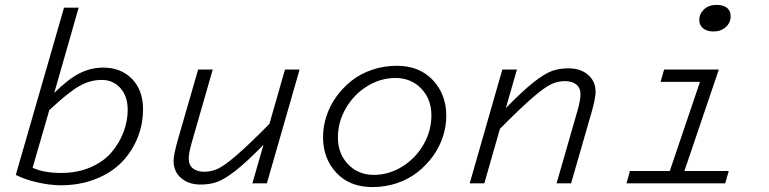

<svg xmlns="http://www.w3.org/2000/svg" viewBox="-20 -741 3109 776"><path d="M297.9 -710 199.2 -365.2Q255.4 -421.4 301.3 -444.6Q347.2 -467.8 397 -467.8Q469.2 -467.8 513.7 -421.9Q558.1 -376 558.1 -299.8Q558.1 -237.3 534.9 -181.4Q511.7 -125.5 470 -83.5Q428.2 -41.5 365 -16.8Q301.8 7.8 226.1 7.8Q182.1 7.8 130.9 -3.9Q79.6 -15.6 43.9 -34.2L238.8 -710ZM391.1 -418Q345.7 -418 302.5 -394.3Q259.3 -370.6 179.2 -295.9L111.8 -63Q157.2 -42 227.1 -42Q293.9 -42 347.2 -65.4Q400.4 -88.9 431.9 -126.7Q463.4 -164.6 479.7 -208.3Q496.1 -252 496.1 -296.9Q496.1 -352.1 466.6 -385Q437 -418 391.1 -418Z M1000 0 1044.9 -155.8Q977.5 -86.9 933.1 -52Q888.7 -17.1 858.6 -6.1Q828.6 4.9 790.5 4.9Q742.7 4.9 712.2 -21.2Q681.6 -47.4 681.6 -90.8Q681.6 -115.2 698.7 -175.8L780.8 -460H839.8L755.9 -168Q742.7 -122.1 742.7 -100.1Q742.7 -74.2 759.5 -60.5Q776.4 -46.9 805.7 -46.9Q835 -46.9 861.3 -59.3Q887.7 -71.8 936 -113.3Q984.4 -154.8 1068.8 -240.2L1131.8 -460H1190.9L1058.6 0Z M1583.5 -475.1Q1675.3 -475.1 1729.5 -417.2Q1783.7 -359.4 1783.7 -272.9Q1783.7 -230.5 1770 -188.5Q1756.3 -146.5 1730 -110.1Q1703.6 -73.7 1668 -45.4Q1632.3 -17.1 1585 -1Q1537.6 15.1 1485.4 15.1Q1393.6 15.1 1339.6 -42.5Q1285.6 -100.1 1285.6 -187Q1285.6 -229.5 1299.3 -271.5Q1313 -313.5 1339.1 -349.9Q1365.2 -386.2 1400.9 -414.6Q1436.5 -442.9 1483.9 -459Q1531.2 -475.1 1583.5 -475.1ZM1490.7 -34.2Q1551.8 -34.2 1605.7 -67.6Q1659.7 -101.1 1691.7 -156.7Q1723.6 -212.4 1723.6 -274.9Q1723.6 -340.3 1682.4 -383.1Q1641.1 -425.8 1578.6 -425.8Q1517.6 -425.8 1463.6 -392.3Q1409.7 -358.9 1377.7 -303.2Q1345.7 -247.6 1345.7 -185.1Q1345.7 -119.6 1387 -76.9Q1428.2 -34.2 1490.7 -34.2Z M2069.3 -460 2024.4 -304.2Q2092.3 -373.5 2136.2 -408.2Q2180.2 -442.9 2210.2 -453.9Q2240.2 -464.8 2278.3 -464.8Q2326.2 -464.8 2356.7 -438.7Q2387.2 -412.6 2387.2 -369.1Q2387.2 -344.7 2370.1 -284.2L2288.1 0H2229.5L2313.5 -292Q2326.2 -335.9 2326.2 -359.9Q2326.2 -385.7 2309.3 -399.4Q2292.5 -413.1 2263.2 -413.1Q2233.9 -413.1 2207.5 -400.6Q2181.2 -388.2 2133.1 -346.9Q2085 -305.7 2000.5 -220.2L1937.5 0H1878.4L2010.3 -460Z M2863.3 -613.8Q2837.9 -613.8 2822 -626.2Q2806.2 -638.7 2806.2 -661.1Q2806.2 -684.6 2825.2 -702.9Q2844.2 -721.2 2876 -721.2Q2904.3 -721.2 2918.7 -709Q2933.1 -696.8 2933.1 -674.8Q2933.1 -649.4 2913.3 -631.6Q2893.6 -613.8 2863.3 -613.8ZM2525.9 -49.8H2687L2809.1 -410.2H2649.9L2664.1 -460H2885.3L2746.1 -49.8H2925.3L2911.1 0H2512.2Z"/></svg>

Font: IntelOne Mono Light
Style: Italic
Weight: 300
Italic angle: -16°
Designer: Fred Shallcrass
Foundry: Frere-Jones Type LLC
Version: Version 1.200;hotconv 1.1.0;makeotfexe 2.6.0;FJTRelease1.2